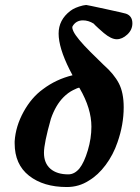

<svg xmlns="http://www.w3.org/2000/svg" viewBox="-20 -745 562 773"><path d="M249 8Q155 8 97 -37.5Q39 -83 39 -168V-176Q43 -237 75 -295Q107 -353 153 -386Q206 -426 272 -442L260 -465Q216 -553 216 -610Q216 -665 263 -701Q281 -715 314 -723Q326 -725 327 -725Q330 -725 406 -708.5Q482 -692 487 -690Q513 -681 513 -651Q513 -625 492.5 -606Q472 -587 450 -587Q428 -587 398 -612Q394 -615 377 -630.5Q360 -646 357 -650Q336 -663 314 -663Q286 -663 272 -639Q269 -633 276 -618Q289 -591 344 -536L397 -484Q439 -447 458.5 -409.5Q478 -372 478 -313Q478 -243 453 -172Q436 -122 405.5 -81Q375 -40 338 -18Q298 8 249 8ZM157 -130Q157 -88 183 -65.5Q209 -43 255 -43Q280 -43 300 -67Q319 -91 333.5 -139.5Q348 -188 348 -235Q348 -308 301 -389Q300 -392 298 -392Q294 -392 274 -382Q254 -372 236 -354Q204 -322 185 -267Q157 -168 157 -130Z"/></svg>

Font: MathJax_Math
Style: Bold Italic
Weight: 700
Version: Version 1.1